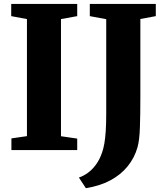

<svg xmlns="http://www.w3.org/2000/svg" viewBox="-20 -763 853 976"><path d="M117 -71V-666L37 -681V-743H372.5V-681L290 -666V-70.5L372.5 -58.5V0H38V-59.5ZM381 139.5Q405 131.5 427.2 115.2Q449.5 99 468.2 73.2Q487 47.5 499 12Q506 -8 510.5 -33.8Q515 -59.5 517.5 -96.8Q520 -134 520 -186.5V-665.5L436.5 -681V-743H772V-681L693.5 -666.5V-275Q693.5 -180.5 691.2 -115Q689 -49.5 679 -14.5Q664 39 629 82.2Q594 125.5 540.5 154Q487 182.5 416.5 193.5Z"/></svg>

Font: Merriweather 36pt Black
Style: Regular
Weight: 900
Version: Version 2.100